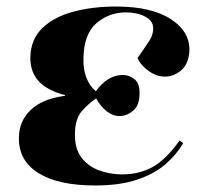

<svg xmlns="http://www.w3.org/2000/svg" viewBox="-20 -555 628 589"><path d="M272 14Q159 14 98 -24Q37 -62 38 -132Q38 -183 74 -217.5Q110 -252 179 -261L180 -263Q126 -277 99.5 -305Q73 -333 73 -378Q74 -434 109.5 -468.5Q145 -503 204.5 -519Q264 -535 336 -535Q445 -535 504.5 -496Q564 -457 561 -397Q558 -358 535.5 -339Q513 -320 486 -320Q465 -320 447.5 -330Q430 -340 418 -353Q406 -366 402 -377Q428 -414 439 -431.5Q450 -449 450 -468Q450 -491 425.5 -504Q401 -517 366 -517Q315 -517 276 -484Q237 -451 236 -375Q235 -344 244.5 -318Q254 -292 274 -275Q310 -325 357 -325Q375 -325 392 -312.5Q409 -300 408 -267Q408 -232 388.5 -215.5Q369 -199 347 -199Q326 -199 307 -214Q288 -229 275 -253Q252 -238 231 -214Q210 -190 210 -144Q209 -99 230 -71.5Q251 -44 285 -32Q319 -20 355 -20Q406 -20 447 -42Q488 -64 531 -124L542 -116Q522 -81 488 -51.5Q454 -22 401 -4Q348 14 272 14Z"/></svg>

Font: Literata 72pt ExtraBold
Style: Italic
Weight: 800
Italic angle: -2°
Designer: Latin by Veronika Burian and Jose Scaglione. Greek by Irene Vlachou. Cyrillic by Vera Evstafieva
Foundry: TypeTogether
Version: Version 3.002